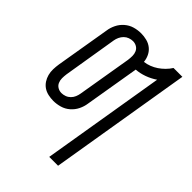

<svg xmlns="http://www.w3.org/2000/svg" viewBox="-218 -624 936 936"><g transform="rotate(45 250.0 -156.5)"><path d="M299 215 405 -423Q380 -406 352 -396Q324 -386 296 -384Q296 -383 296 -383Q296 -383 296 -382L249 -102Q246 -80 235.5 -58.5Q225 -37 206.5 -21Q188 -5 165 1.5Q142 8 120 8Q102 8 84 4Q66 0 52 -9.5Q38 -19 28.5 -33.5Q19 -48 14.5 -65Q10 -82 10.5 -100.5Q11 -119 14 -138L61 -418Q64 -440 74.5 -461.5Q85 -483 103.5 -499Q122 -515 144.5 -521.5Q167 -528 190 -528Q210 -528 229.5 -523Q249 -518 264 -506Q279 -494 287.5 -476.5Q296 -459 298 -439Q316 -441 334 -448Q352 -455 367.5 -465.5Q383 -476 397 -490Q411 -504 421 -520H482L360 215ZM121 -47Q133 -47 145.5 -51.5Q158 -56 167.5 -65.5Q177 -75 182 -87Q187 -99 189 -111L236 -391Q238 -406 238 -420Q238 -434 232.5 -446.5Q227 -459 215 -466Q203 -473 189 -473Q177 -473 164.5 -468.5Q152 -464 142.5 -454.5Q133 -445 127.5 -433Q122 -421 120 -409L74 -129Q72 -114 72 -100Q72 -86 77.5 -73.5Q83 -61 95 -54Q107 -47 121 -47Z"/></g></svg>

Font: Iosevka SS04 Light
Style: Italic
Weight: 300
Italic angle: -9°
Monospace: yes
Designer: Belleve Invis
Foundry: Belleve Invis
Version: Version 19.0.0; ttfautohint (v1.8.4)